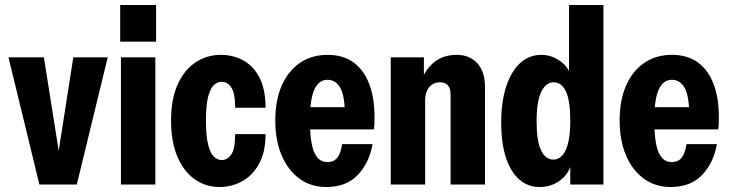

<svg xmlns="http://www.w3.org/2000/svg" viewBox="-20 -740 2924 770"><path d="M138 0 14 -510H156L225 -75H206L274 -510H412L288 0Z M465 0V-510H603V0ZM462 -573V-720H606V-573Z M860 10Q805 10 761 -21Q717 -52 691.5 -111.5Q666 -171 666 -257Q666 -343 692.5 -401.5Q719 -460 764.5 -490Q810 -520 865 -520Q916 -520 957 -497Q998 -474 1021.5 -427Q1045 -380 1045 -308H923Q923 -367 907.5 -389.5Q892 -412 869 -412Q853 -412 838.5 -399.5Q824 -387 815 -353.5Q806 -320 806 -257Q806 -193 815 -158.5Q824 -124 838.5 -111Q853 -98 869 -98Q892 -98 907.5 -120.5Q923 -143 923 -202H1045Q1045 -131 1019.5 -84Q994 -37 952 -13.5Q910 10 860 10Z M1288 10Q1227 10 1181 -23.5Q1135 -57 1109.5 -117Q1084 -177 1084 -257Q1084 -338 1110 -397Q1136 -456 1183 -488Q1230 -520 1294 -520Q1355 -520 1396.5 -490.5Q1438 -461 1460 -405Q1482 -349 1482 -269Q1482 -255 1481.5 -243Q1481 -231 1479 -221H1168V-310H1391L1363 -279Q1363 -354 1345 -387Q1327 -420 1293 -420Q1259 -420 1241 -381.5Q1223 -343 1223 -257Q1223 -169 1240 -129.5Q1257 -90 1293 -90Q1319 -90 1333 -108Q1347 -126 1352 -162H1474Q1461 -87 1415 -38.5Q1369 10 1288 10Z M1547 0V-510H1680V-414H1685V0ZM1787 0V-360Q1787 -386 1776 -398Q1765 -410 1744 -410Q1725 -410 1711.5 -400Q1698 -390 1691.5 -374Q1685 -358 1685 -338L1667 -411Q1687 -464 1723 -492Q1759 -520 1811 -520Q1864 -520 1894.5 -486Q1925 -452 1925 -391V0Z M2267 0V-99L2275 -98Q2265 -46 2228.5 -18Q2192 10 2144 10Q2096 10 2061.5 -21Q2027 -52 2008.5 -109.5Q1990 -167 1990 -248Q1990 -332 2010 -393Q2030 -454 2066 -487Q2102 -520 2151 -520Q2195 -520 2232 -491Q2269 -462 2277 -408H2262V-720H2400V0ZM2199 -100Q2231 -100 2249 -138.5Q2267 -177 2267 -257Q2267 -337 2249.5 -373.5Q2232 -410 2200 -410Q2169 -410 2150.5 -371.5Q2132 -333 2132 -253Q2132 -174 2150 -137Q2168 -100 2199 -100Z M2669 10Q2608 10 2562 -23.5Q2516 -57 2490.5 -117Q2465 -177 2465 -257Q2465 -338 2491 -397Q2517 -456 2564 -488Q2611 -520 2675 -520Q2736 -520 2777.5 -490.5Q2819 -461 2841 -405Q2863 -349 2863 -269Q2863 -255 2862.5 -243Q2862 -231 2860 -221H2549V-310H2772L2744 -279Q2744 -354 2726 -387Q2708 -420 2674 -420Q2640 -420 2622 -381.5Q2604 -343 2604 -257Q2604 -169 2621 -129.5Q2638 -90 2674 -90Q2700 -90 2714 -108Q2728 -126 2733 -162H2855Q2842 -87 2796 -38.5Q2750 10 2669 10Z"/></svg>

Font: Instrument Sans Condensed
Style: Bold
Weight: 700
Width: 3
Designer: Rodrigo Fuenzalida
Foundry: fragTYPE
Version: Version 1.000;gftools[0.9.28]